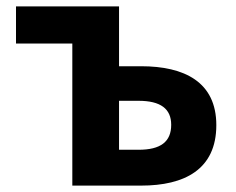

<svg xmlns="http://www.w3.org/2000/svg" viewBox="-20 -580 739 600"><path d="M206 0H421C556 0 656 -50 656 -189C656 -324 556 -373 421 -373H352V-560H30V-444H206ZM352 -112V-265H413C482 -265 515 -240 515 -190C515 -137 482 -112 413 -112Z"/></svg>

Font: Noto Sans CJK KR Bold
Style: Regular
Weight: 700
Designer: Ryoko NISHIZUKA (kana & ideographs); Paul D. Hunt (Latin, Greek & Cyrillic); Wenlong ZHANG (bopomofo); Sandoll Communica
Foundry: Adobe Systems Incorporated
Version: Version 1.004;PS 1.004;hotconv 1.0.82;makeotf.lib2.5.63406